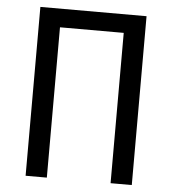

<svg xmlns="http://www.w3.org/2000/svg" viewBox="-51 -753 718 800"><g transform="rotate(5 307.5 -353.0)"><path d="M441 0V-628.7H174.4V0H85.6V-706.2H529.7V0Z"/></g></svg>

Font: FiraCode Nerd Font
Style: Regular
Weight: 400
Designer: Carrois Corporate, Edenspiekermann AG, Nikita Prokopov
Foundry: Carrois Corporate, Edenspiekermann AG, Nikita Prokopov
Version: Version 6.002;Nerd Fonts 2.1.0